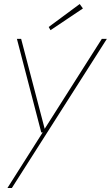

<svg xmlns="http://www.w3.org/2000/svg" viewBox="-20 -714 551 954"><path d="M17 220 192 -56H185L64 -521H85L202 -74L486 -521H511L39 220ZM231 -564 222 -580 376 -694 392 -672Z"/></svg>

Font: DM Sans 10pt Thin
Style: Italic
Weight: 250
Italic angle: -10°
Version: Version 4.004;gftools[0.9.30]